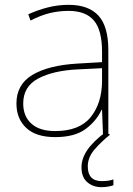

<svg xmlns="http://www.w3.org/2000/svg" viewBox="-20 -557 551 794"><path d="M264 -537Q346 -537 387 -492.5Q428 -448 428 -350V0H406L402 -103H400Q379 -57 334 -23.5Q289 10 208 10Q129 10 88.5 -28Q48 -66 48 -129Q48 -208 114.5 -247.5Q181 -287 299 -294L402 -300V-343Q402 -433 368 -472.5Q334 -512 264 -512Q224 -512 186.5 -503Q149 -494 106 -472L97 -498Q137 -516 178.5 -526.5Q220 -537 264 -537ZM301 -270Q199 -265 137.5 -232Q76 -199 76 -129Q76 -76 110 -45.5Q144 -15 208 -15Q308 -15 354.5 -72Q401 -129 402 -220V-275ZM343 131Q343 192 401 192Q430 192 449 185V209Q441 212 428 214.5Q415 217 399 217Q365 217 341 196.5Q317 176 317 135Q317 99 341 63.5Q365 28 417 -11L435 0Q401 27 372 60Q343 93 343 131Z"/></svg>

Font: Noto Sans Oriya Thin
Style: Regular
Weight: 100
Designer: Amélie Bonet and Sol Matas
Foundry: Google LLC
Version: Version 2.006; ttfautohint (v1.8.4.7-5d5b)